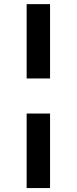

<svg xmlns="http://www.w3.org/2000/svg" viewBox="-20 -827 379 946"><path d="M226.6 -267.6V99.6H111.3V-267.6ZM226.6 -440.4H111.3V-806.6H226.6Z"/></svg>

Font: Pretendard Std SemiBold
Style: Regular
Weight: 600
Designer: Base glyphs from Inter by Rasmus Andersson; Hangeul glyphs from Noto Sans CJK(Source Han Sans) by Jang Soo-young and Kan
Foundry: Kil Hyung-jin
Version: Version 1.309